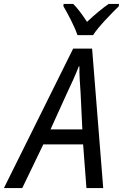

<svg xmlns="http://www.w3.org/2000/svg" viewBox="-80 -964 630 984"><path d="M317 -784H397C423 -826 496 -900 529 -932L530 -944H477C444 -921 405 -889 366 -852C341 -890 316 -924 295 -944H246L245 -932C267 -895 302 -829 317 -784ZM-60 0H34L142 -224H346L363 0H449L392 -715H295ZM179 -301 263 -486C287 -536 308 -583 324 -624H327C326 -585 330 -532 333 -488L342 -301Z"/></svg>

Font: Noto Sans SemiCondensed
Style: Italic
Weight: 400
Width: 4
Italic angle: -12°
Designer: Monotype Design Team
Foundry: Monotype Imaging Inc.
Version: Version 2.013